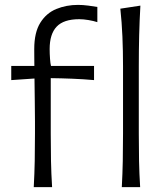

<svg xmlns="http://www.w3.org/2000/svg" viewBox="-20 -765 680 785"><path d="M118 0Q121 -55.5 122 -107Q123 -158.5 123 -219.5V-268.5Q123 -308 122.2 -351.5Q121.5 -395 121 -444L26 -437.5V-495.5H120.5Q120.5 -512 120.2 -529.2Q120 -546.5 120 -564.5Q120 -632.5 144.8 -672Q169.5 -711.5 210.2 -728.2Q251 -745 299 -745Q318.5 -745 341.5 -742Q364.5 -739 378 -736.5V-674.5Q362.5 -679.5 341.8 -683Q321 -686.5 304 -686.5Q240.5 -686.5 211.8 -656.2Q183 -626 183 -564.5Q183 -546 184.5 -525Q186 -504 188.5 -495.5H364.5V-437.5Q319 -441.5 275 -443.2Q231 -445 187.5 -445.5V-219.5Q187.5 -158.5 188.5 -107Q189.5 -55.5 193 0ZM478 0Q481 -55.5 482 -107Q483 -158.5 483 -219.5V-494Q483 -557 480.5 -615.5Q478 -674 472 -729.5L554 -742Q550.5 -681.5 549 -620.2Q547.5 -559 547.5 -494V-219.5Q547.5 -158.5 548.5 -107Q549.5 -55.5 553 0Z"/></svg>

Font: Commissioner Flair Light
Style: Regular
Weight: 300
Designer: Kostas Bartsokas
Foundry: Kostas Bartsokas
Version: Version 1.000; ttfautohint (v1.8.3)